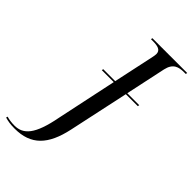

<svg xmlns="http://www.w3.org/2000/svg" viewBox="-437 -804 1135 1135"><g transform="rotate(45 130.5 -237.0)"><path d="M-73 240C63 240 133 166 167 8L248 -369H348L350 -379H250L304 -632C318 -695 356 -704 401 -704H414L416 -714H125L123 -704H136C178 -704 208 -698 208 -664C208 -658 206 -644 204 -636L149 -379H49L47 -369H147L67 9C35 178 -13 228 -87 228C-107 228 -135 225 -152 219L-155 229C-131 236 -109 240 -73 240Z"/></g></svg>

Font: Noto Serif Display
Style: Italic
Weight: 400
Italic angle: -12°
Designer: Monotype Design Team
Foundry: Monotype Imaging Inc.
Version: Version 2.009